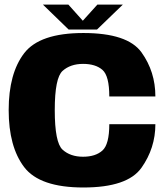

<svg xmlns="http://www.w3.org/2000/svg" viewBox="-20 -828 746 852"><path d="M350 4Q545.5 4 607.5 -83.2Q669.5 -170.5 669.5 -277H465Q465 -187 434.2 -159.8Q403.5 -132.5 348.5 -132.5Q292 -132.5 257.5 -164Q223 -195.5 223 -339.5Q223 -482.5 257.8 -513.5Q292.5 -544.5 348.5 -544.5Q404 -544.5 434.5 -518Q465 -491.5 465 -400H669.5Q669.5 -510 607.8 -595.8Q546 -681.5 350 -681.5Q156 -681.5 87.2 -591.8Q18.5 -502 18.5 -339.5Q18.5 -177 87.2 -86.5Q156 4 350 4ZM284.5 -697H410.5L525 -807.5H412L347.5 -736L283.5 -807.5H170.5Z"/></svg>

Font: Anybody Thin ExtraBold
Style: Regular
Weight: 800
Version: Version 1.113;gftools[0.9.25]